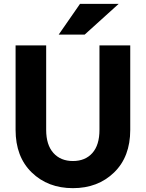

<svg xmlns="http://www.w3.org/2000/svg" viewBox="-20 -966 757 998"><path d="M285 -786 396 -946H597L420 -786ZM220 -291Q220 -213 257.5 -171Q295 -129 359 -129Q423 -129 460 -170.5Q497 -212 497 -291V-730H657V-291Q657 -151 573 -69.5Q489 12 359 12Q229 12 145 -69.5Q61 -151 61 -291V-730H220Z"/></svg>

Font: Freely
Style: Bold
Weight: 700
Designer: Kris Sowersby
Foundry: Klim Type Foundry
Version: Version 1.006;hotconv 1.0.113;makeotfexe 2.5.65598;200799169